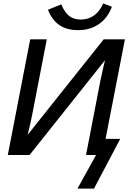

<svg xmlns="http://www.w3.org/2000/svg" viewBox="-20 -922 763 1142"><path d="M445.3 -742.7Q377 -742.7 333.5 -772.5Q290 -802.2 265.1 -863.8L344.2 -896Q365.2 -846.7 392.8 -826.2Q420.4 -805.7 460.4 -805.7Q505.9 -805.7 540 -830.6Q574.2 -855.5 593.8 -901.9L645.5 -881.8Q621.1 -815.4 568.8 -779.1Q516.6 -742.7 445.3 -742.7ZM695.3 -96.2 539.1 199.7H440.9L551.3 0H491.7L576.7 -439.9Q584.5 -477.5 591.6 -508.5Q598.6 -539.6 604.5 -564L155.8 0H26.4L159.7 -688H258.3L174.3 -253.9Q168.5 -222.7 160.9 -189.2Q153.3 -155.8 144.5 -120.1L596.7 -688H723.1L607.9 -96.2Z"/></svg>

Font: Arimo Medium
Style: Italic
Weight: 500
Italic angle: -12°
Designer: Steve Matteson
Foundry: Monotype Imaging Inc.
Version: Version 1.33